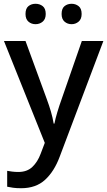

<svg xmlns="http://www.w3.org/2000/svg" viewBox="-20 -756 567 1016"><path d="M1 -539H115L227 -233Q240 -198 249.5 -165.5Q259 -133 264 -102H268Q273 -128 283.5 -163Q294 -198 307 -234L413 -539H527L296 73Q267 151 218.5 195.5Q170 240 92 240Q67 240 49 237.5Q31 235 18 232V148Q28 150 44 152Q60 154 77 154Q123 154 151 127.5Q179 101 195 58L217 0ZM115 -682Q115 -711 130.5 -723.5Q146 -736 168 -736Q190 -736 206 -723.5Q222 -711 222 -682Q222 -655 206 -641.5Q190 -628 168 -628Q146 -628 130.5 -641.5Q115 -655 115 -682ZM306 -682Q306 -711 321.5 -723.5Q337 -736 359 -736Q380 -736 396 -723.5Q412 -711 412 -682Q412 -655 396 -641.5Q380 -628 359 -628Q337 -628 321.5 -641.5Q306 -655 306 -682Z"/></svg>

Font: Noto Sans Tamil Medium
Style: Regular
Weight: 500
Designer: Jelle Bosma - Monotype Design Team
Foundry: Monotype Imaging Inc.
Version: Version 2.004; ttfautohint (v1.8.4.7-5d5b)